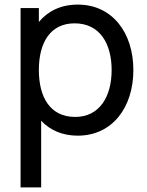

<svg xmlns="http://www.w3.org/2000/svg" viewBox="-20 -575 640 835"><path d="M318.5 -555C245 -555 188.5 -527 149 -479.5V-540H69.5V240H159V-50C197.5 -9 251 15 318 15C469 15 560 -108.5 560 -270.5C560 -432.5 468.5 -555 318.5 -555ZM307 -66.5C198 -66.5 149 -152 149 -270.5C149 -390 199 -473.5 304.5 -473.5C414.5 -473.5 465.5 -384.5 465.5 -270.5C465.5 -155.5 413.5 -66.5 307 -66.5Z"/></svg>

Font: Hauora Medium
Style: Regular
Weight: 500
Designer: Wayne Shih
Foundry: WCYS
Version: Version 1.001;hotconv 1.0.109;makeotfexe 2.5.65596